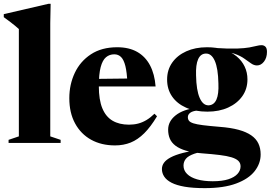

<svg xmlns="http://www.w3.org/2000/svg" viewBox="-28 -758 1436 1018"><path d="M238.5 -35 293.5 -16.5V0H17.5V-16.5L72 -35V-604Q65.5 -610 54.2 -619.5Q43 -629 27.2 -641Q11.5 -653 -8 -667V-683L229.5 -738H240.5L238.5 -635.5Z M593.5 -507.5Q656 -507.5 699.5 -482.8Q743 -458 767.5 -411.5Q792 -365 797 -299.5H463.5V-339.5L724 -342.5L647.5 -317.5Q645 -374.5 636.8 -407.8Q628.5 -441 614 -455.5Q599.5 -470 578 -470Q552.5 -470 534 -454.5Q515.5 -439 505.8 -402.2Q496 -365.5 496 -301Q496 -229 514.5 -184Q533 -139 568.8 -118Q604.5 -97 656 -97Q682 -97 704.2 -102.8Q726.5 -108.5 748 -121.2Q769.5 -134 791 -155L804.5 -141.5Q771 -85.5 736.8 -51.5Q702.5 -17.5 664.8 -2.2Q627 13 582 13Q509.5 13 455 -17.2Q400.5 -47.5 370 -103.8Q339.5 -160 339.5 -237.5Q339.5 -310 368.5 -371.5Q397.5 -433 454.2 -470.2Q511 -507.5 593.5 -507.5Z M1057.5 239.5Q994.5 239.5 951.2 232Q908 224.5 881.5 210.8Q855 197 842.8 178.5Q830.5 160 830.5 138Q830.5 120 841.5 104.8Q852.5 89.5 876.8 76.5Q901 63.5 941.8 52.8Q982.5 42 1042.5 32.5H1091V39Q1034 46 1002 57.2Q970 68.5 957.5 84Q945 99.5 945 120Q945 145.5 963.8 164.2Q982.5 183 1017.2 193Q1052 203 1100 203Q1150 203 1182.5 192.5Q1215 182 1231.2 164Q1247.5 146 1247.5 124Q1247.5 106.5 1235.8 95Q1224 83.5 1199.5 76Q1175 68.5 1136.2 63.8Q1097.5 59 1043.5 55Q992.5 51 958 40.8Q923.5 30.5 902.5 14.5Q881.5 -1.5 872.5 -22.8Q863.5 -44 863.5 -70.5Q863.5 -114.5 903 -146.2Q942.5 -178 1018.5 -187.5L1027.5 -173Q995 -170.5 981.5 -160.8Q968 -151 968 -137Q968 -125.5 974.2 -117.5Q980.5 -109.5 997.8 -104Q1015 -98.5 1048.5 -94.2Q1082 -90 1136.5 -85.5Q1195.5 -81 1236.8 -69.8Q1278 -58.5 1304 -40.5Q1330 -22.5 1342 2.8Q1354 28 1354 61Q1354 109 1322 149.8Q1290 190.5 1224.2 215Q1158.5 239.5 1057.5 239.5ZM1071.5 -166Q1006.5 -166 958.5 -187.2Q910.5 -208.5 884.2 -246.8Q858 -285 858 -336.5Q858 -387.5 885 -426Q912 -464.5 959.8 -486Q1007.5 -507.5 1069.5 -507.5Q1120 -507.5 1159.5 -494.8Q1199 -482 1226.8 -459Q1254.5 -436 1269.2 -405Q1284 -374 1284 -337Q1284 -286.5 1256.8 -248Q1229.5 -209.5 1181.8 -187.8Q1134 -166 1071.5 -166ZM1078.5 -199.5Q1106.5 -201 1119.5 -230Q1132.5 -259 1130 -315.5Q1128.5 -395.5 1110.8 -435.5Q1093 -475.5 1062.5 -474Q1035.5 -473 1022.5 -444Q1009.5 -415 1011.5 -358.5Q1013 -279 1030.8 -238.8Q1048.5 -198.5 1078.5 -199.5ZM1141 -482.5 1117 -503.5Q1184.5 -499 1227 -500.5Q1269.5 -502 1294.2 -506.5Q1319 -511 1333.2 -514.8Q1347.5 -518.5 1358.5 -518.5Q1371 -518.5 1379.2 -510.5Q1387.5 -502.5 1387.5 -483Q1387.5 -452 1371.8 -431.5Q1356 -411 1334.5 -411Q1318.5 -411 1303 -422Q1287.5 -433 1267 -447.5Q1246.5 -462 1216.2 -472.8Q1186 -483.5 1141 -482.5Z"/></svg>

Font: Newsreader 60pt
Style: Bold
Weight: 700
Designer: Hugues Gentile
Foundry: Production Type
Version: Version 1.003